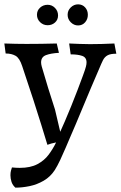

<svg xmlns="http://www.w3.org/2000/svg" viewBox="-22 -660 555 883"><path d="M196 6Q183 -37 168 -85.5Q153 -134 132 -199Q111 -264 80 -356Q68 -393 49.5 -403.5Q31 -414 4 -414L-2 -460Q26 -459 51 -458.5Q76 -458 100 -458Q134 -458 168 -458.5Q202 -459 239 -460L249 -417Q212 -415 189.5 -406.5Q167 -398 167 -373Q167 -365 170 -354Q186 -299 199.5 -255Q213 -211 231 -156L255 -54Q263 -71 276.5 -102.5Q290 -134 305.5 -172Q321 -210 335 -247Q349 -284 359.5 -312.5Q370 -341 373 -353Q376 -364 376 -373Q376 -396 356 -403Q336 -410 303 -410L296 -460Q321 -459 344 -458Q367 -457 392 -457Q443 -457 504 -460L513 -413Q486 -413 472.5 -405.5Q459 -398 451.5 -383Q444 -368 435 -346Q393 -249 358.5 -165.5Q324 -82 302 -32Q292 -9 280 19.5Q268 48 255 75.5Q242 103 230 122Q210 153 179 171Q148 189 114 196Q80 203 49 203Q36 192 31 176.5Q26 161 26 146Q26 134 28.5 124.5Q31 115 33 110Q43 111 51.5 111.5Q60 112 69 112Q118 112 150 95Q182 78 202 51Q222 24 236 -5Q211 0 196 6ZM337 -543Q318 -543 303.5 -557.5Q289 -572 289 -592Q289 -612 303.5 -626Q318 -640 337 -640Q357 -640 369.5 -626Q382 -612 382 -592Q382 -572 369.5 -557.5Q357 -543 337 -543ZM197 -544Q177 -544 162.5 -558Q148 -572 148 -592Q148 -612 162.5 -625Q177 -638 197 -638Q217 -638 231 -623.5Q245 -609 245 -589Q245 -569 231 -556.5Q217 -544 197 -544Z"/></svg>

Font: Maname
Style: Regular
Weight: 400
Designer: Pathum Egodawatta
Foundry: mooniak
Version: Version 1.000; ttfautohint (v1.8.4.7-5d5b)